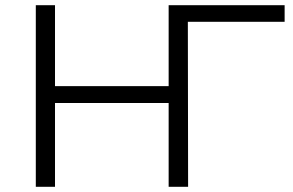

<svg xmlns="http://www.w3.org/2000/svg" viewBox="-20 -720 1128 740"><path d="M703 -700V0H630V-323H192V0H118V-700H192V-388H630V-700ZM1077 -636H704L705 0H632V-700H1077Z"/></svg>

Font: APTA Sans Regular
Style: Regular
Weight: 400
Version: Version 7.200